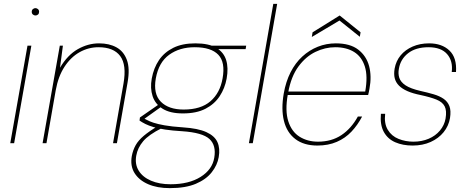

<svg xmlns="http://www.w3.org/2000/svg" viewBox="-20 -740 2418 992"><path d="M33 0 122 -504H142L53 0ZM163 -660Q156 -660 150 -665Q144 -670 144 -679Q144 -688 150 -693Q156 -698 163 -698Q170 -698 176 -693Q182 -688 182 -679Q182 -670 176.5 -665Q171 -660 163 -660Z M200 0 289 -504H305L290 -390Q329 -456 382 -486Q435 -516 492 -516Q544 -516 581.5 -495.5Q619 -475 635.5 -430.5Q652 -386 639 -313L584 0H564L618 -308Q635 -405 601 -450.5Q567 -496 489 -496Q437 -496 391.5 -470.5Q346 -445 313.5 -395.5Q281 -346 268 -274L220 0Z M857 232Q792 232 745 211.5Q698 191 675 154Q652 117 661 66Q667 35 681 10Q695 -15 723 -38.5Q751 -62 796 -89L816 -78Q748 -44 719.5 -10Q691 24 684 64Q676 108 696.5 141.5Q717 175 760 193.5Q803 212 861 212Q956 212 1016.5 174Q1077 136 1087 75Q1098 11 1062 -22Q1026 -55 921 -62Q870 -65 834 -70.5Q798 -76 773 -83.5Q748 -91 731 -99.5Q714 -108 701 -117L703 -133L801 -201L821 -194L716 -119L712 -133Q725 -128 738.5 -120.5Q752 -113 773 -106Q794 -99 830 -92.5Q866 -86 925 -82Q1003 -77 1046 -57.5Q1089 -38 1103.5 -5.5Q1118 27 1110 72Q1103 113 1074 150Q1045 187 992 209.5Q939 232 857 232ZM925 -154Q859 -154 820.5 -178Q782 -202 768.5 -243Q755 -284 764 -334Q774 -389 801.5 -429.5Q829 -470 875.5 -493Q922 -516 989 -516Q1059 -516 1097.5 -493Q1136 -470 1148.5 -429.5Q1161 -389 1151 -334Q1142 -284 1115 -243Q1088 -202 1041.5 -178Q995 -154 925 -154ZM929 -174Q1018 -174 1067.5 -217Q1117 -260 1130 -335Q1145 -418 1108 -457Q1071 -496 986 -496Q908 -496 854 -457Q800 -418 785 -335Q771 -255 811 -214.5Q851 -174 929 -174ZM1078 -486 1072 -504H1252L1249 -486Z M1266 0 1392 -720H1412L1286 0Z M1620 12Q1550 12 1506 -21.5Q1462 -55 1447 -115.5Q1432 -176 1446 -257Q1457 -319 1481.5 -367Q1506 -415 1542 -448Q1578 -481 1622 -498.5Q1666 -516 1715 -516Q1789 -516 1831 -483.5Q1873 -451 1887 -398.5Q1901 -346 1889 -282Q1888 -273 1886 -266Q1884 -259 1882 -249H1456L1459 -267H1867Q1881 -346 1865 -396.5Q1849 -447 1809.5 -471.5Q1770 -496 1712 -496Q1660 -496 1610 -472Q1560 -448 1522 -396.5Q1484 -345 1469 -262L1467 -252Q1452 -168 1469.5 -113.5Q1487 -59 1528 -33.5Q1569 -8 1623 -8Q1693 -8 1744 -42Q1795 -76 1829 -138H1851Q1828 -94 1796 -60Q1764 -26 1720 -7Q1676 12 1620 12ZM1591 -549 1595 -573 1735 -660 1843 -573 1839 -550 1734 -634Z M2112 12Q2061 12 2022 -5Q1983 -22 1963 -58.5Q1943 -95 1948 -152H1970Q1964 -102 1983.5 -69.5Q2003 -37 2039 -22.5Q2075 -8 2116 -8Q2159 -8 2194.5 -23Q2230 -38 2253 -65.5Q2276 -93 2282 -127Q2289 -168 2277.5 -190.5Q2266 -213 2235 -225.5Q2204 -238 2153 -249Q2113 -257 2085.5 -269Q2058 -281 2041.5 -297.5Q2025 -314 2019.5 -335.5Q2014 -357 2019 -386Q2026 -425 2050 -454Q2074 -483 2112 -499.5Q2150 -516 2197 -516Q2263 -516 2302 -479Q2341 -442 2336 -368H2314Q2321 -425 2290 -460.5Q2259 -496 2194 -496Q2128 -496 2088.5 -465Q2049 -434 2041 -385Q2036 -360 2043 -338Q2050 -316 2075.5 -299Q2101 -282 2153 -270Q2189 -262 2220 -253Q2251 -244 2272 -229.5Q2293 -215 2302 -191.5Q2311 -168 2305 -130Q2298 -89 2272 -57Q2246 -25 2205 -6.5Q2164 12 2112 12Z"/></svg>

Font: DM Sans Thin
Style: Italic
Weight: 250
Italic angle: -10°
Designer: Colophon Foundry, Jonny Pinhorn
Foundry: Colophon Foundry
Version: Version 4.004;gftools[0.9.30]